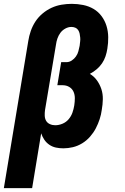

<svg xmlns="http://www.w3.org/2000/svg" viewBox="-29 -763 649 998"><path d="M-9 215 118 -550Q122 -576 131 -602Q140 -628 155 -651Q170 -674 192 -692.5Q214 -711 239 -722.5Q264 -734 291 -738.5Q318 -743 344 -743Q374 -743 403.5 -737Q433 -731 457.5 -716.5Q482 -702 499 -679Q516 -656 524.5 -628.5Q533 -601 533.5 -570.5Q534 -540 529 -510Q526 -490 519.5 -470.5Q513 -451 501.5 -434Q490 -417 473.5 -403Q457 -389 438 -379Q460 -366 475 -345Q490 -324 498 -299.5Q506 -275 505.5 -247.5Q505 -220 500 -192Q497 -168 489 -143.5Q481 -119 469 -96Q457 -73 439 -52.5Q421 -32 398 -18Q375 -4 350 2Q325 8 300 8Q280 8 261.5 4Q243 0 227.5 -10.5Q212 -21 201.5 -36.5Q191 -52 185 -70L138 215ZM258 -112Q277 -112 296 -120Q315 -128 328 -143.5Q341 -159 347.5 -177.5Q354 -196 357 -215Q360 -234 360 -252.5Q360 -271 353 -286.5Q346 -302 331 -311Q316 -320 297 -320H269L289 -440H317Q331 -440 344 -448.5Q357 -457 366 -470Q375 -483 378.5 -497Q382 -511 385 -525Q386 -536 387.5 -546.5Q389 -557 388 -567.5Q387 -578 385 -588Q383 -598 377.5 -606.5Q372 -615 362.5 -619Q353 -623 342 -623Q326 -623 310.5 -614.5Q295 -606 285 -592.5Q275 -579 269.5 -563Q264 -547 262 -531L205 -191Q203 -177 203.5 -162Q204 -147 210.5 -135.5Q217 -124 230 -118Q243 -112 258 -112Z"/></svg>

Font: Iosevka Etoile Heavy
Style: Italic
Weight: 900
Italic angle: -9°
Designer: Belleve Invis
Foundry: Belleve Invis
Version: Version 22.1.2; ttfautohint (v1.8.4)